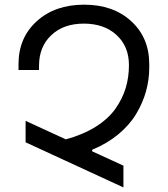

<svg xmlns="http://www.w3.org/2000/svg" viewBox="-20 -757 726 831"><path d="M378.9 -102.1 514.2 -40V54.2L90.8 -141.1V-233.9L265.1 -153.8Q339.8 -174.3 394.5 -208.7Q449.2 -243.2 479.7 -286.6Q510.3 -330.1 524.2 -376.5Q538.1 -422.9 538.1 -475.1Q538.1 -556.2 484.4 -605.5Q430.7 -654.8 342.8 -654.8Q254.9 -654.8 201.9 -604.7Q148.9 -554.7 148.9 -472.2V-454.1H60.1V-479Q60.1 -593.8 139.2 -665.3Q218.3 -736.8 344.2 -736.8Q469.7 -736.8 547.9 -665.3Q626 -593.8 626 -479V-464.8Q626 -412.6 612.1 -362.3Q598.1 -312 569.6 -264.2Q541 -216.3 492.2 -175.8Q443.4 -135.3 378.9 -108.9Z"/></svg>

Font: Telcell.Market
Style: Regular
Weight: 400
Designer: Rasmus Andersson, Sedrak Mkrtchyan
Version: Version 3.019;git-0a5106e0b